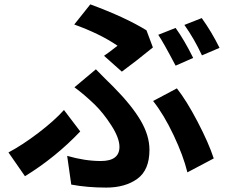

<svg xmlns="http://www.w3.org/2000/svg" viewBox="-20 -807 1040 875"><path d="M701.2 -648.4 780.3 -679.7Q820.3 -624 860.4 -543L780.3 -507.8Q722.7 -617.2 701.2 -648.4ZM820.3 -693.4 899.4 -724.6Q944.3 -662.1 980.5 -588.9L900.4 -554.7Q864.3 -631.8 820.3 -693.4ZM535.2 -480.5 454.1 -552.7Q470.7 -563.5 515.6 -598.6Q437.5 -652.3 318.4 -695.3L391.6 -787.1Q550.8 -728.5 647.5 -668.9L676.8 -590.8Q596.7 -525.4 535.2 -480.5ZM304.7 34.2 286.1 -96.7Q367.2 -73.2 439.5 -73.2Q524.4 -73.2 524.4 -137.7Q524.4 -177.7 487.8 -234.9Q451.2 -292 411.1 -331.1Q364.3 -376 319.3 -409.2L417 -491.2Q431.6 -475.6 458 -449.7Q484.4 -423.8 497.1 -411.1Q580.1 -327.1 620.6 -258.3Q661.1 -189.5 661.1 -124Q661.1 -32.2 606 7.8Q550.8 47.9 463.9 47.9Q377.9 47.9 304.7 34.2ZM954.1 -85 834 -21.5Q815.4 -97.7 771 -191.4Q726.6 -285.2 677.7 -346.7L786.1 -404.3Q830.1 -348.6 880.4 -252.4Q930.7 -156.2 954.1 -85ZM271.5 -305.7 345.7 -208Q233.4 -89.8 93.8 -3.9L18.6 -112.3Q83 -146.5 155.3 -201.7Q227.5 -256.8 271.5 -305.7Z"/></svg>

Font: Gen Shin Gothic Bold
Style: Bold
Weight: 700
Designer: [Source Han Sans]
Ryoko NISHIZUKA  (kana & ideographs); Paul D. Hunt (Latin, Greek & Cyrillic); Wenlong ZHANG  (bopomofo
Version: Version 1.002.20150607